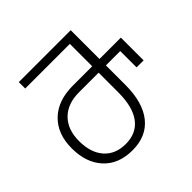

<svg xmlns="http://www.w3.org/2000/svg" viewBox="-178 -892 1080 1080"><g transform="rotate(-45 361.5 -352.0)"><path d="M57 -240Q57 -354 124.5 -419.5Q192 -485 311 -485H465V-663H110V-714H523V-485H693V-304H637V-434H523V-280Q523 -140 463 -65Q403 10 292 10Q182 10 119.5 -57.5Q57 -125 57 -240ZM465 -277V-434H309Q218 -434 166.5 -382.5Q115 -331 115 -240Q115 -147 161.5 -94.5Q208 -42 290 -42Q375 -42 420 -102Q465 -162 465 -277Z"/></g></svg>

Font: Noto Sans Georgian Light
Style: Regular
Weight: 300
Designer: Monotype Design team
Foundry: Monotype Imaging Inc.
Version: Version 1.000